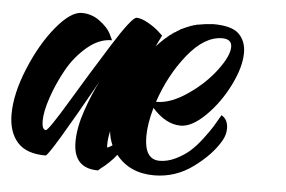

<svg xmlns="http://www.w3.org/2000/svg" viewBox="-96 -493 860 578"><g transform="rotate(5 334.5 -203.5)"><path d="M375 -190Q376 -190 376.5 -190Q377 -190 377 -190Q419 -190 469.5 -224.5Q520 -259 553 -303Q586 -347 586 -374Q586 -398 557 -398Q557 -398 556 -398Q503 -397 453 -335Q403 -273 375 -190ZM245 -90Q240 -67 240 -51Q240 -46 240 -42Q239 -37 256 -48Q247 -68 245 -90ZM130 -437Q160 -437 184.5 -418.5Q209 -400 218 -382L227 -363Q227 -363 226 -363Q188 -363 152 -332.5Q116 -302 92.5 -259.5Q69 -217 54.5 -174Q40 -131 40 -103Q40 -77 52 -76Q60 -77 114 -167Q168 -257 224.5 -347Q281 -437 295 -437Q309 -437 329.5 -425.5Q350 -414 363 -402L376 -390Q374 -385 368 -374Q362 -363 359 -356Q370 -368 381 -378L382 -379L383 -380L384 -381L385 -382L386 -383H387L388 -384L389 -385Q390 -386 392 -387V-388L393 -389H394L395 -390L396 -391L397 -392H398V-393L399 -394H400L401 -395H402L403 -396L404 -397H405V-398L406 -399Q408 -400 410 -401V-402H411L412 -403H413L414 -404H415Q417 -406 419 -407L420 -408H421L422 -409H423L424 -410L425 -411H426L427 -412H428V-413H429L430 -414H431L432 -415Q434 -416 437 -417H438V-418H439L440 -419H441H442L443 -420H444L445 -421H446L447 -422H448H449L450 -423Q453 -424 456 -425H457V-426H458L459 -427H460H461H462L463 -428H464H465L466 -429Q470 -430 475 -431L476 -432H477H478Q505 -437 526 -438Q583 -438 604.5 -416.5Q626 -395 626 -360Q626 -317 598.5 -261.5Q571 -206 530 -165.5Q489 -125 455 -125Q410 -125 369 -171Q355 -122 355 -84Q355 -14 401 -14Q425 -14 449.5 -26Q474 -38 491.5 -53.5Q509 -69 527.5 -93.5Q546 -118 554.5 -132Q563 -146 575 -167Q595 -156 595 -128Q595 -110 585 -92Q560 -48 506.5 -8.5Q453 31 388 31Q314 31 273 -21Q265 -10 251.5 3Q238 16 228 23L219 31Q144 31 144 -49Q144 -92 162 -144.5Q180 -197 201 -237Q68 0 58 0Q-1 0 -28 -31Q-55 -62 -55 -115Q-55 -177 -23 -254.5Q9 -332 52.5 -384.5Q96 -437 129 -437Q130 -437 130 -437Z"/></g></svg>

Font: Vervelle
Style: Script
Weight: 400
Monospace: yes
Designer: Nur Solikh
Foundry: Astageni Type
Version: Version 1.0